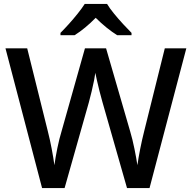

<svg xmlns="http://www.w3.org/2000/svg" viewBox="-20 -961 981 981"><path d="M932 -714 744 0H629L503 -441Q496 -465 488.5 -495Q481 -525 475 -551.5Q469 -578 467 -589Q466 -578 461 -552Q456 -526 448.5 -495Q441 -464 434 -438L310 0H195L8 -714H119L224 -292Q235 -249 244 -201.5Q253 -154 258 -117Q263 -155 273 -204Q283 -253 295 -292L414 -714H522L645 -290Q657 -250 667 -200.5Q677 -151 682 -117Q687 -153 696.5 -201Q706 -249 717 -292L822 -714ZM527 -941Q540 -919 562.5 -891.5Q585 -864 609.5 -837.5Q634 -811 652 -793V-781H579Q553 -797 524.5 -820Q496 -843 469 -870Q415 -815 361 -781H289V-793Q308 -812 331.5 -838Q355 -864 377 -891.5Q399 -919 413 -941Z"/></svg>

Font: Noto Sans Gurmukhi Medium
Style: Regular
Weight: 500
Designer: Jelle Bosma - Monotype Design Team
Foundry: Monotype Imaging Inc.
Version: Version 2.004; ttfautohint (v1.8.4.7-5d5b)